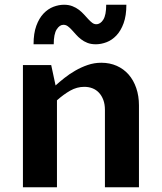

<svg xmlns="http://www.w3.org/2000/svg" viewBox="-20 -793 686 813"><path d="M77.1 -517.6H196.8L215.3 -431.2Q231.9 -446.3 253.2 -463.1Q274.4 -480 299.1 -494.1Q323.7 -508.3 351.3 -517.8Q378.9 -527.3 409.2 -527.3Q444.8 -527.3 474.4 -514.2Q503.9 -501 524.7 -477.3Q545.4 -453.6 556.9 -420.2Q568.4 -386.7 568.4 -346.7V0H424.3V-327.6Q424.3 -351.6 417.5 -369.9Q410.6 -388.2 398.9 -400.6Q387.2 -413.1 371.3 -419.2Q355.5 -425.3 336.9 -425.3Q305.7 -425.3 277.3 -409.2Q249 -393.1 221.2 -368.2V0H77.1ZM385.7 -605.5Q365.2 -605.5 349.9 -611.6Q334.5 -617.7 322.8 -627Q311 -636.2 301.8 -646.7Q292.5 -657.2 283.9 -666.5Q275.4 -675.8 267.1 -681.9Q258.8 -688 248.5 -688Q232.4 -688 220 -668.5Q207.5 -648.9 207.5 -605.5H122.1Q122.1 -651.9 133.8 -683.8Q145.5 -715.8 164.3 -735.6Q183.1 -755.4 206.1 -764.2Q229 -772.9 251 -772.9Q271 -772.9 286.6 -766.8Q302.2 -760.7 314.2 -751.5Q326.2 -742.2 335.7 -731.7Q345.2 -721.2 353.8 -711.9Q362.3 -702.6 370.4 -696.5Q378.4 -690.4 387.7 -690.4Q405.3 -690.4 417.5 -710Q429.7 -729.5 429.7 -772.9H515.1Q515.1 -726.6 503.4 -694.6Q491.7 -662.6 472.9 -642.8Q454.1 -623 431.2 -614.3Q408.2 -605.5 385.7 -605.5Z"/></svg>

Font: Proza Libre
Style: SemiBold
Weight: 600
Designer: Jasper de Waard
Foundry: Jasper de Waard
Version: Version 1.000; ttfautohint (v1.4.1.8-43bc) -l 8 -r 50 -G 200